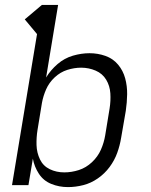

<svg xmlns="http://www.w3.org/2000/svg" viewBox="-20 -755 616 783"><path d="M257 8Q288 8 319.5 0Q351 -8 379 -27.5Q407 -47 427 -74Q447 -101 458 -131.5Q469 -162 474 -193L493 -303Q498 -337 498.5 -370.5Q499 -404 490.5 -435.5Q482 -467 461.5 -491.5Q441 -516 410 -527Q379 -538 345 -538Q312 -538 277.5 -528Q243 -518 215 -494Q187 -470 168 -439L217 -735H151L81 -676L131 -616L29 0H96L114 -108Q120 -75 138.5 -46.5Q157 -18 189 -5Q221 8 257 8ZM242 -52Q210 -52 183 -65Q156 -78 143 -105Q130 -132 129 -163Q128 -194 133 -225L151 -335Q156 -363 168 -390.5Q180 -418 203 -439.5Q226 -461 254.5 -470Q283 -479 311 -479Q342 -479 370 -467Q398 -455 413 -430Q428 -405 430 -374.5Q432 -344 427 -313L409 -203Q404 -173 391.5 -144.5Q379 -116 355 -93.5Q331 -71 301.5 -61.5Q272 -52 242 -52Z"/></svg>

Font: Iosevka Sparkle Light
Style: Italic
Weight: 300
Italic angle: -9°
Designer: Belleve Invis
Foundry: Belleve Invis
Version: Version 4.5.0; ttfautohint (v1.8.3)